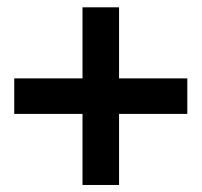

<svg xmlns="http://www.w3.org/2000/svg" viewBox="-20 -574 560 533"><path d="M209 -257.8H19.5V-356.4H209V-553.7H310.5V-356.4H500V-257.8H310.5V-60.5H209Z"/></svg>

Font: Reddit Sans Chocolate SemiBold
Style: Regular
Weight: 600
Designer: Stephen Hutchings
Foundry: Reddit
Version: Version 1.011